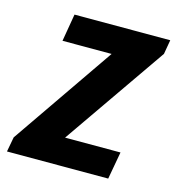

<svg xmlns="http://www.w3.org/2000/svg" viewBox="-109 -601 624 676"><g transform="rotate(15 203.0 -263.5)"><path d="M-24 0 -14 -54 243 -427H64L81 -527H430L421 -475L161 -100H363L345 0Z"/></g></svg>

Font: Archivo Condensed
Style: Bold Italic
Weight: 700
Width: 3
Italic angle: -10°
Designer: Hector Gatti
Foundry: Omnibus-Type
Version: Version 2.001